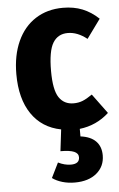

<svg xmlns="http://www.w3.org/2000/svg" viewBox="-56 -587 548 887"><g transform="rotate(-5 218.0 -143.5)"><path d="M299 16V51Q346 57 370 81.5Q394 106 394 147Q394 198 356.5 229.5Q319 261 255 261Q224 261 197 253Q170 245 151 231L185 162Q215 177 244 177Q284 177 284 146Q284 128 264 119.5Q244 111 201 111L213 11Q125 -6 77 -76.5Q29 -147 29 -261Q29 -348 58.5 -413Q88 -478 142.5 -513Q197 -548 270 -548Q320 -548 360 -532Q400 -516 435 -483L371 -395Q327 -430 282 -430Q236 -430 213 -392Q190 -354 190 -262Q190 -174 213.5 -139Q237 -104 281 -104Q304 -104 323 -111.5Q342 -119 368 -137L435 -46Q377 7 299 16Z"/></g></svg>

Font: Fira Sans Condensed
Style: Bold
Weight: 700
Width: 3
Designer: bBox Type GmbH & Carrois Corporate GbR & Edenspiekermann AG
Foundry: bBox Type GmbH & Carrois Corporate GbR & Edenspiekermann AG
Version: Version 4.301